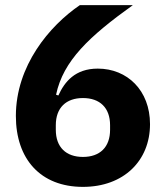

<svg xmlns="http://www.w3.org/2000/svg" viewBox="-20 -718 640 750"><path d="M304 12C463 12 566 -90 566 -233C566 -365 477 -450 362 -450C273 -450 232 -398 208 -345L199 -348C227 -481 329 -576 499 -698H292C173 -617 42 -461 42 -265C42 -97 138 12 304 12ZM304 -105C238 -105 198 -143 198 -211V-229C198 -297 238 -335 304 -335C370 -335 410 -297 410 -229V-211C410 -143 370 -105 304 -105Z"/></svg>

Font: IBM Plex Sans Thai Looped
Style: Bold
Weight: 700
Designer: Mike Abbink, Paul van der Laan, Pieter van Rosmalen, Ben Mitchell, Mark Frömberg
Foundry: Bold Monday
Version: Version 1.1